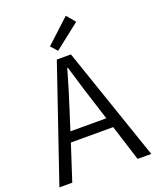

<svg xmlns="http://www.w3.org/2000/svg" viewBox="-172 -1062 945 1162"><g transform="rotate(-20 300.5 -481.5)"><path d="M443.4 -907.2 280.3 -779.3 243.2 -821.3 396.5 -962.9ZM183.6 -295.9H415L377 -415Q355.5 -478.5 300.8 -663.1H296.9Q258.8 -528.3 221.7 -415ZM508.8 0 435.5 -231.4H163.1L87.9 0H4.9L254.9 -732.4H345.7L596.7 0Z"/></g></svg>

Font: Gen Shin Gothic Normal
Style: Regular
Weight: 300
Designer: [Source Han Sans]
Ryoko NISHIZUKA  (kana & ideographs); Paul D. Hunt (Latin, Greek & Cyrillic); Wenlong ZHANG  (bopomofo
Version: Version 1.002.20150607